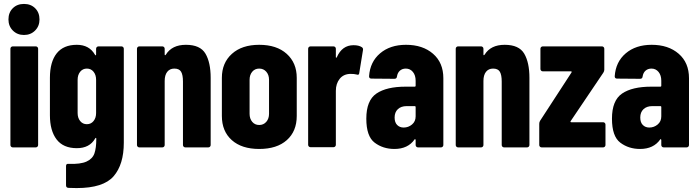

<svg xmlns="http://www.w3.org/2000/svg" viewBox="-20 -750 3556 977"><path d="M33 -12V-502Q33 -507 36.5 -510.5Q40 -514 45 -514H162Q167 -514 170.5 -510.5Q174 -507 174 -502V-12Q174 -7 170.5 -3.5Q167 0 162 0H45Q40 0 36.5 -3.5Q33 -7 33 -12ZM102 -730Q137 -730 159 -708Q181 -686 181 -651Q181 -617 158.5 -594.5Q136 -572 102 -572Q68 -572 45.5 -594.5Q23 -617 23 -651Q23 -686 45 -708Q67 -730 102 -730Z M329 84Q390 86 420.5 72Q451 58 460.5 30.5Q470 3 470 -43V-44Q470 -48 468 -48.5Q466 -49 464 -45Q436 4 371 4Q302 4 268 -40.5Q234 -85 234 -164V-354Q234 -435 268.5 -478.5Q303 -522 371 -522Q434 -522 463 -472Q465 -468 467 -468.5Q469 -469 469 -473V-502Q469 -507 472.5 -510.5Q476 -514 481 -514H598Q603 -514 606.5 -510.5Q610 -507 610 -502V-24Q610 87 558 147Q506 207 370 207Q343 207 328 206Q316 205 316 193V95Q316 82 329 84ZM422 -118Q443 -118 456 -134Q469 -150 469 -175V-344Q469 -369 456 -385Q443 -401 422 -401Q401 -401 388 -385Q375 -369 375 -344V-175Q375 -150 388 -134Q401 -118 422 -118Z M677 -12V-502Q677 -507 680.5 -510.5Q684 -514 689 -514H806Q811 -514 814.5 -510.5Q818 -507 818 -502V-473Q818 -469 820 -469Q822 -469 824 -472Q855 -522 926 -522Q999 -522 1025.5 -477Q1052 -432 1052 -354V-12Q1052 -7 1048.5 -3.5Q1045 0 1040 0H923Q918 0 914.5 -3.5Q911 -7 911 -12V-335Q911 -369 901.5 -385Q892 -401 867 -401Q844 -401 831 -384.5Q818 -368 818 -338V-12Q818 -7 814.5 -3.5Q811 0 806 0H689Q684 0 680.5 -3.5Q677 -7 677 -12Z M1109 -160V-354Q1109 -430 1160 -476Q1211 -522 1299 -522Q1388 -522 1439 -476Q1490 -430 1490 -354V-160Q1490 -82 1439.5 -37Q1389 8 1299 8Q1210 8 1159.5 -37Q1109 -82 1109 -160ZM1299 -114Q1321 -114 1335 -130Q1349 -146 1349 -171V-344Q1349 -369 1335 -385Q1321 -401 1299 -401Q1277 -401 1263.5 -385Q1250 -369 1250 -344V-171Q1250 -146 1263.5 -130Q1277 -114 1299 -114Z M1548 -13V-502Q1548 -507 1551.5 -510.5Q1555 -514 1560 -514H1677Q1682 -514 1685.5 -510.5Q1689 -507 1689 -502V-460Q1689 -456 1690.5 -456Q1692 -456 1694 -459Q1721 -520 1779 -520Q1806 -520 1821 -510Q1829 -505 1827 -495L1808 -378Q1807 -366 1794 -371Q1782 -374 1765 -374Q1729 -374 1709 -349.5Q1689 -325 1689 -288V-13Q1689 -8 1685.5 -4.5Q1682 -1 1677 -1H1560Q1555 -1 1551.5 -4.5Q1548 -8 1548 -13Z M1844 -146Q1844 -239 1895.5 -274Q1947 -309 2044 -309H2090Q2095 -309 2095 -314V-339Q2095 -367 2081 -384Q2067 -401 2045 -401Q2027 -401 2015 -390.5Q2003 -380 2000 -361Q1999 -349 1987 -349L1870 -350Q1858 -350 1858 -362Q1863 -435 1914 -478.5Q1965 -522 2046 -522Q2131 -522 2183.5 -476.5Q2236 -431 2236 -352V-12Q2236 -7 2232.5 -3.5Q2229 0 2224 0H2107Q2102 0 2098.5 -3.5Q2095 -7 2095 -12V-37Q2095 -40 2093 -41.5Q2091 -43 2090 -41Q2056 8 1987 8Q1929 8 1886.5 -24Q1844 -56 1844 -146ZM2034 -101Q2058 -101 2076.5 -116.5Q2095 -132 2095 -158V-205Q2095 -210 2090 -210H2049Q2021 -210 2004.5 -194.5Q1988 -179 1988 -152Q1988 -127 2001 -114Q2014 -101 2034 -101Z M2299 -12V-502Q2299 -507 2302.5 -510.5Q2306 -514 2311 -514H2428Q2433 -514 2436.5 -510.5Q2440 -507 2440 -502V-473Q2440 -469 2442 -469Q2444 -469 2446 -472Q2477 -522 2548 -522Q2621 -522 2647.5 -477Q2674 -432 2674 -354V-12Q2674 -7 2670.5 -3.5Q2667 0 2662 0H2545Q2540 0 2536.5 -3.5Q2533 -7 2533 -12V-335Q2533 -369 2523.5 -385Q2514 -401 2489 -401Q2466 -401 2453 -384.5Q2440 -368 2440 -338V-12Q2440 -7 2436.5 -3.5Q2433 0 2428 0H2311Q2306 0 2302.5 -3.5Q2299 -7 2299 -12Z M2724 -12V-120Q2724 -128 2728 -135L2888 -381Q2891 -387 2885 -387H2742Q2737 -387 2733.5 -390.5Q2730 -394 2730 -399V-502Q2730 -507 2733.5 -510.5Q2737 -514 2742 -514H3043Q3048 -514 3051.5 -510.5Q3055 -507 3055 -502V-395Q3055 -388 3050 -380L2884 -134Q2882 -132 2883 -130Q2884 -128 2887 -128H3049Q3054 -128 3057.5 -124.5Q3061 -121 3061 -116V-12Q3061 -7 3057.5 -3.5Q3054 0 3049 0H2736Q2731 0 2727.5 -3.5Q2724 -7 2724 -12Z M3094 -146Q3094 -239 3145.5 -274Q3197 -309 3294 -309H3340Q3345 -309 3345 -314V-339Q3345 -367 3331 -384Q3317 -401 3295 -401Q3277 -401 3265 -390.5Q3253 -380 3250 -361Q3249 -349 3237 -349L3120 -350Q3108 -350 3108 -362Q3113 -435 3164 -478.5Q3215 -522 3296 -522Q3381 -522 3433.5 -476.5Q3486 -431 3486 -352V-12Q3486 -7 3482.5 -3.5Q3479 0 3474 0H3357Q3352 0 3348.5 -3.5Q3345 -7 3345 -12V-37Q3345 -40 3343 -41.5Q3341 -43 3340 -41Q3306 8 3237 8Q3179 8 3136.5 -24Q3094 -56 3094 -146ZM3284 -101Q3308 -101 3326.5 -116.5Q3345 -132 3345 -158V-205Q3345 -210 3340 -210H3299Q3271 -210 3254.5 -194.5Q3238 -179 3238 -152Q3238 -127 3251 -114Q3264 -101 3284 -101Z"/></svg>

Font: Barlow Condensed
Style: Bold
Weight: 700
Width: 3
Designer: Jeremy Tribby
Foundry: Tribby Type
Version: Version 1.500